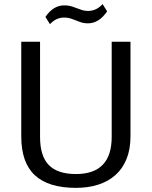

<svg xmlns="http://www.w3.org/2000/svg" viewBox="-20 -902 735 930"><path d="M348 8Q215 8 149 -53Q83 -114 83 -241V-700H174V-239Q174 -146 216.5 -102.5Q259 -59 348 -59Q521 -59 521 -239V-700H612V-241Q612 -179 593 -132Q574 -85 539 -54Q504 -23 455.5 -7.5Q407 8 348 8ZM200 -820Q220 -849 242.5 -862.5Q265 -876 291 -876Q313 -876 332 -869.5Q351 -863 369.5 -856Q388 -849 407 -849Q425 -849 442.5 -856.5Q460 -864 477 -882L499 -847Q479 -818 456 -803.5Q433 -789 406 -789Q384 -789 365 -796.5Q346 -804 328 -810.5Q310 -817 290 -817Q272 -817 255 -809.5Q238 -802 222 -785Z"/></svg>

Font: Pathway Extreme 72pt Medium
Style: Regular
Weight: 500
Designer: Eduardo Rodriguez Tunni
Foundry: Eduardo Rodriguez Tunni
Version: Version 1.001;gftools[0.9.26]